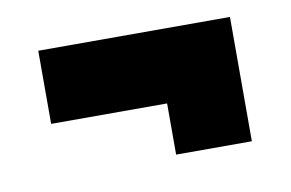

<svg xmlns="http://www.w3.org/2000/svg" viewBox="-40 -391 548 362"><g transform="rotate(-10 233.5 -210.0)"><path d="M417 -329V-91H272V-189H50V-329Z"/></g></svg>

Font: Josefin Sans
Style: Bold
Weight: 700
Designer: Santiago Orozco
Foundry: Typemade
Version: Version 2.000